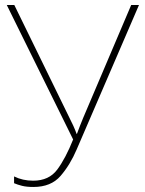

<svg xmlns="http://www.w3.org/2000/svg" viewBox="-20 -734 575 764"><path d="M533 -714H502L311 -265Q305 -250 298.5 -234Q292 -218 286 -201H285Q278 -220 271.5 -234Q265 -248 255 -268L37 -714H7L271 -179Q241 -104 208 -59.5Q175 -15 112 -15Q70 -15 36 -32V-5Q50 1 68 5.5Q86 10 113 10Q183 10 221 -34Q259 -78 285 -139Z"/></svg>

Font: Noto Sans Display Thin
Style: Regular
Weight: 250
Designer: Monotype Design Team
Foundry: Monotype Imaging Inc.
Version: Version 1.900